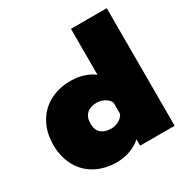

<svg xmlns="http://www.w3.org/2000/svg" viewBox="-171 -884 1015 1045"><g transform="rotate(-30 337.0 -362.0)"><path d="M15 -240Q15 -315 46.5 -373Q78 -431 136 -463Q194 -495 271 -495Q313 -495 351.5 -482.5Q390 -470 414 -450V-739H639V0H422V-40Q395 -15 354.5 0Q314 15 271 15Q193 15 135.5 -16.5Q78 -48 46.5 -106Q15 -164 15 -240ZM414 -204V-276Q403 -297 381 -309Q359 -321 333 -321Q293 -321 270.5 -300Q248 -279 248 -239Q248 -199 270.5 -179Q293 -159 333 -159Q359 -159 381 -171Q403 -183 414 -204Z"/></g></svg>

Font: Prompt Black
Style: Regular
Weight: 900
Designer: Katatrad Team
Foundry: CadsonDemak
Version: Version 1.001